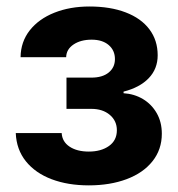

<svg xmlns="http://www.w3.org/2000/svg" viewBox="-20 -557 544 588"><path d="M252 -92.8Q289.6 -92.8 313.7 -109.9Q337.9 -127 337.9 -158.2Q337.9 -187 316.2 -205.3Q294.4 -223.6 259.8 -223.6H183.6V-319.3H259.8Q293.9 -319.3 313 -335Q332 -350.6 332 -376Q332 -402.8 312.7 -419.2Q293.5 -435.5 260.7 -435.5Q227.1 -435.5 205.1 -420.7Q183.1 -405.8 182.6 -381.8H43Q43.5 -428.7 71 -463.9Q98.6 -499 146.5 -518.1Q194.3 -537.1 253.9 -537.1Q317.9 -537.1 365 -519Q412.1 -501 437.5 -467.3Q462.9 -433.6 462.9 -387.7Q462.9 -346.2 435.5 -317.6Q408.2 -289.1 358.4 -276.4V-271.5Q391.1 -269.5 417.7 -253.7Q444.3 -237.8 460 -210.4Q475.6 -183.1 475.6 -147.5Q475.6 -99.1 447 -63.2Q418.5 -27.3 367.7 -8.3Q316.9 10.7 252 10.7Q188 10.7 138.2 -8.1Q88.4 -26.9 59.3 -63Q30.3 -99.1 28.3 -149.4H168.9Q170.4 -123 193.1 -107.9Q215.8 -92.8 252 -92.8Z"/></svg>

Font: Pretendard JP
Style: Bold
Weight: 700
Designer: Base glyphs from Inter by Rasmus Andersson; Hangeul glyphs from Noto Sans CJK(Source Han Sans) by Jang Soo-young and Kan
Foundry: Kil Hyung-jin
Version: Version 1.309